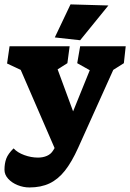

<svg xmlns="http://www.w3.org/2000/svg" viewBox="-48 -659 587 866"><path d="M313.5 -477.5 440.9 -634.3 270 -639.2 199.2 -490.2ZM304.7 7.3 462.9 -343.8 510.7 -374 519 -450.2H313.5L300.3 -374L356.9 -342.3L281.7 -156.7L211.9 -346.2L255.9 -374L266.1 -450.2H-4.9L-16.1 -372.6L45.4 -343.8L198.2 8.8L191.4 20Q181.6 36.1 163.8 43.9Q146 51.8 123.5 51.8Q92.3 51.8 61.5 40.5Q30.8 29.3 13.2 10.3Q-11.7 34.7 -19.8 56.6Q-27.8 78.6 -27.8 106.9Q-27.8 128.9 -11.2 147.2Q5.4 165.5 31.5 176Q57.6 186.5 84.5 186.5Q136.7 186.5 175.3 168.2Q213.9 149.9 244.6 111.1Q275.4 72.3 304.7 7.3Z"/></svg>

Font: Neuton ExtraBold
Style: Regular
Weight: 800
Designer: Brian M Zick
Foundry: Brian M Zick
Version: Version 1.560